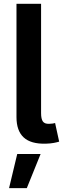

<svg xmlns="http://www.w3.org/2000/svg" viewBox="-20 -747 329 1003"><path d="M66.1 -727.3H194.6V-156.2Q194.6 -125.7 203.8 -112.6Q213.1 -99.4 236.5 -100.1Q249.3 -100.5 255.9 -101.7Q262.4 -103 267.8 -104.4L289.1 -7.1Q277.7 -3.6 260.8 -0.4Q244 2.8 219.5 3.6Q141.3 5.7 103.7 -29.1Q66.1 -63.9 66.1 -135.3ZM27.3 235.8 70 57.5H192.1L120 235.8Z"/></svg>

Font: InterMG SemiBold
Style: Regular
Weight: 600
Designer: Rasmus Andersson
Foundry: rsms
Version: Version 3.019;December 26, 2023;FontCreator 15.0.0.2955 64-b